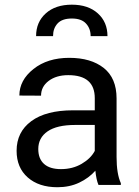

<svg xmlns="http://www.w3.org/2000/svg" viewBox="-20 -783 588 813"><path d="M223.1 9.8Q144.5 9.8 97.4 -31.7Q50.3 -73.2 50.3 -144.5Q50.3 -224.1 112.5 -270Q174.8 -315.9 289.1 -315.9H381.3V-367.2Q381.3 -464.8 269 -464.8Q218.3 -464.8 186 -440.4Q153.8 -416 153.8 -377.9L62 -378.4Q62 -443.4 121.6 -490.7Q181.2 -538.1 273.4 -538.1Q365.2 -538.1 419.4 -495.1Q473.6 -452.1 473.6 -366.2V-118.2Q473.6 -46.9 491.7 -7.3V0H397Q387.7 -21.5 383.8 -60.1Q356 -28.8 315.2 -9.5Q274.4 9.8 223.1 9.8ZM142.1 -151.9Q142.1 -110.8 166.5 -88.9Q190.9 -66.9 238.3 -66.9Q287.6 -66.9 325.9 -89.4Q364.3 -111.8 381.3 -144V-253.9H297.9Q221.2 -253.9 181.6 -226.8Q142.1 -199.7 142.1 -151.9ZM204.6 -629.9H132.8Q132.8 -689.5 173.8 -726.3Q214.8 -763.2 284.2 -763.2Q353.5 -763.2 394.3 -726.3Q435.1 -689.5 435.1 -629.9H363.8Q363.8 -662.1 344.2 -683.3Q324.7 -704.6 284.2 -704.6Q243.2 -704.6 223.9 -683.8Q204.6 -663.1 204.6 -629.9Z"/></svg>

Font: Bert Sans Medium
Style: Regular
Weight: 500
Designer: Christian Robertson, Adam Twardoch, & Cristiano Sobral
Foundry: Google
Version: Version 12.135;January 10, 2020;FontCreator 12.0.0.2547 64-b